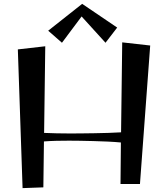

<svg xmlns="http://www.w3.org/2000/svg" viewBox="-20 -949 851 988"><path d="M212.9 -710.9 207 -265.1Q272.9 -262.2 338.9 -262.2Q360.8 -262.2 394 -262.5Q427.2 -262.7 463.9 -263.4Q500.5 -264.2 537.1 -265.1Q573.7 -266.1 603 -268.1L608.9 -731L752.9 -714.8L700.2 -2H600.1L602.1 -215.8Q570.3 -218.8 533.2 -220.5Q496.1 -222.2 460 -223.1Q423.8 -224.1 391.1 -224.6Q358.4 -225.1 335 -225.1Q302.7 -225.1 270.5 -224.4Q238.3 -223.6 206.1 -221.2L203.1 15.1L96.2 19L71.8 -694.8ZM583 -807.1 522.9 -729 399.9 -864.3 298.8 -729 228 -791 402.8 -929.2Z"/></svg>

Font: Original Surfer
Style: Regular
Weight: 400
Designer: Astigmatic (AOETI)
Foundry: Astigmatic (AOETI)
Version: Version 1.001